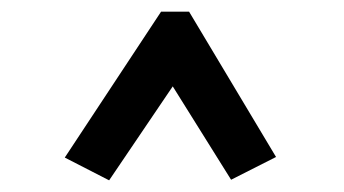

<svg xmlns="http://www.w3.org/2000/svg" viewBox="-20 -644 590 329"><path d="M167 -335 91 -374 256 -624H304L453 -375L376 -336L276 -496Z"/></svg>

Font: Inconsolata SemiExpanded SemiBold
Style: Regular
Weight: 600
Width: 6
Monospace: yes
Designer: Raph Levien, Cyreal, Brenton Simpson
Foundry: Raph Levien, Cyreal, Google
Version: Version 3.001; ttfautohint (v1.8.2.53-6de2)